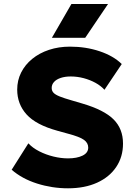

<svg xmlns="http://www.w3.org/2000/svg" viewBox="-20 -954 682 988"><path d="M330 15Q248 15 170.8 -9.5Q93.5 -34 40 -80.5L126 -216.5Q147.5 -193 181.8 -175.5Q216 -158 255 -148.5Q294 -139 330 -139Q375.5 -139 404.8 -153.2Q434 -167.5 434 -194.5Q434 -218.5 412.2 -234.2Q390.5 -250 332 -265.5L276 -281Q165 -311.5 116.8 -365Q68.5 -418.5 68.5 -493Q68.5 -540.5 88.8 -580.8Q109 -621 145.8 -651Q182.5 -681 232.2 -697.5Q282 -714 340 -714Q422 -714 492.8 -690.2Q563.5 -666.5 606.5 -624.5L517.5 -492Q499 -512.5 471.2 -527.8Q443.5 -543 410.5 -551.8Q377.5 -560.5 344 -560.5Q314.5 -560.5 292.2 -553Q270 -545.5 258 -532.2Q246 -519 246 -501.5Q246 -486.5 255.5 -476.5Q265 -466.5 287.5 -457.5Q310 -448.5 348.5 -437.5L404.5 -421Q515 -388.5 564 -340Q613 -291.5 613 -215Q613 -147 578.2 -95Q543.5 -43 479.8 -14Q416 15 330 15ZM247 -759.5 347.5 -933.5H536L418.5 -759.5Z"/></svg>

Font: Geologica Roman ExtraBold
Style: Regular
Weight: 800
Designer: Sindre Bremnes, Frode Helland
Foundry: Monokrom Skriftforlag AS
Version: Version 1.010;gftools[0.9.28]